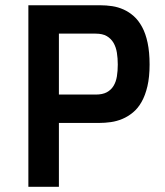

<svg xmlns="http://www.w3.org/2000/svg" viewBox="-20 -717 633 737"><path d="M88.9 -696.8H365.2Q387.7 -696.8 410.6 -693.4Q433.6 -689.9 454.6 -680.4Q475.6 -670.9 493.7 -654.8Q511.7 -638.7 525.4 -613.5Q539.1 -588.4 546.6 -552.7Q554.2 -517.1 554.2 -469.2Q554.2 -421.4 545.9 -386Q537.6 -350.6 523.4 -325.7Q509.3 -300.8 490.2 -285.2Q471.2 -269.5 449.7 -260.5Q428.2 -251.5 405.5 -248.3Q382.8 -245.1 360.8 -245.1H206.1V0H88.9ZM347.2 -354Q373.5 -354 389.9 -362.8Q406.2 -371.6 415.8 -387.2Q425.3 -402.8 428.7 -423.8Q432.1 -444.8 432.1 -469.2Q432.1 -493.2 428.7 -514.6Q425.3 -536.1 415.8 -552.5Q406.2 -568.8 389.9 -578.4Q373.5 -587.9 347.2 -587.9H206.1V-354Z"/></svg>

Font: Doppio One
Style: Regular
Weight: 400
Designer: Szymon Celej
Foundry: Szymon Celej
Version: Version 1.002